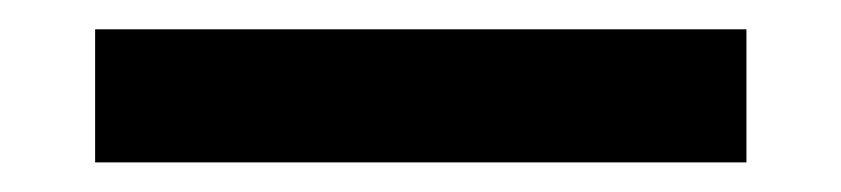

<svg xmlns="http://www.w3.org/2000/svg" viewBox="-20 -20 574 131"><path d="M489.3 90.8H44.9V0H489.3Z"/></svg>

Font: TypoPRO Roboto Slab
Style: Bold
Weight: 700
Designer: Google
Version: Version 1.100263; 2013; ttfautohint (v0.94.20-1c74) -l 8 -r 